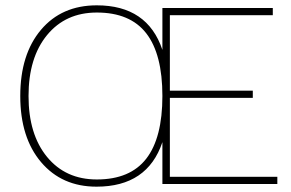

<svg xmlns="http://www.w3.org/2000/svg" viewBox="-20 -690 1092 720"><path d="M343 -670Q533 -670 589 -503V-660H1003V-633H617V-350H928V-323H617V-27H1020V0H589V-157Q533 10 342 10Q212 10 134 -82Q56 -174 56 -330Q56 -486 133.5 -578Q211 -670 343 -670ZM343 -17Q468 -17 528.5 -95Q589 -173 589 -330Q589 -487 528.5 -565Q468 -643 343 -643Q226 -643 156.5 -558.5Q87 -474 87 -330Q87 -186 156.5 -101.5Q226 -17 343 -17Z"/></svg>

Font: Human Sans ExtraLight
Style: Regular
Weight: 200
Designer: Tim Radville
Foundry: Continuum
Version: Version 1.000;FEAKit 1.0